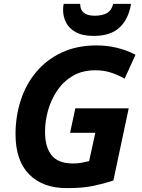

<svg xmlns="http://www.w3.org/2000/svg" viewBox="-20 -959 730 989"><path d="M324 10Q200 10 130 -61Q60 -132 60 -268Q60 -359 86.5 -441.5Q113 -524 166 -587.5Q219 -651 297 -688Q375 -725 478 -725Q585 -725 678 -677L622 -554Q586 -574 550 -585.5Q514 -597 471 -597Q405 -597 356.5 -569Q308 -541 276 -494.5Q244 -448 228 -392Q212 -336 212 -280Q212 -201 246 -159Q280 -117 356 -117Q381 -117 399.5 -120.5Q418 -124 439 -129L471 -275H341L368 -401H643L564 -29Q515 -13 460.5 -1.5Q406 10 324 10ZM463 -774Q405 -774 370 -793.5Q335 -813 320 -843.5Q305 -874 305 -907Q305 -926 308 -939H393Q393 -878 468 -878Q506 -878 530.5 -891.5Q555 -905 563 -939H655Q642 -860 595.5 -817Q549 -774 463 -774Z"/></svg>

Font: Noto IKEA Latin
Style: Bold Italic
Weight: 700
Italic angle: -12°
Designer: Monotype Design Team
Foundry: Monotype Imaging Inc.
Version: Version 1.0